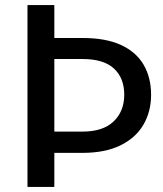

<svg xmlns="http://www.w3.org/2000/svg" viewBox="-20 -738 642 758"><path d="M194.5 0H88.5V-718H194.5V-588H306Q398.5 -588 458.2 -560.2Q518 -532.5 547.2 -482Q576.5 -431.5 576.5 -364Q576.5 -297 545.8 -245Q515 -193 454.8 -163.8Q394.5 -134.5 306 -134.5H194.5ZM306 -218.5Q387 -218.5 428.8 -258.8Q470.5 -299 470.5 -364Q470.5 -430 429.8 -467.5Q389 -505 306 -505H194.5V-218.5Z"/></svg>

Font: Verano Sans Medium
Style: Regular
Weight: 500
Designer: Lukasz Dziedzic with Adam Twardoch and Botio Nikoltchev
Foundry: tyPoland Lukasz Dziedzic
Version: Version 3.001;December 28, 2019;FontCreator 12.0.0.2547 64-b